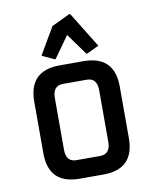

<svg xmlns="http://www.w3.org/2000/svg" viewBox="-85 -830 723 896"><g transform="rotate(-10 276.0 -382.5)"><path d="M219.7 -87.9H332Q380.9 -87.9 380.9 -146.5V-390.6Q380.9 -449.2 332 -449.2H219.7Q170.9 -449.2 170.9 -390.6V-146.5Q170.9 -87.9 219.7 -87.9ZM219.7 0Q73.2 0 73.2 -146.5V-390.6Q73.2 -537.1 219.7 -537.1H332Q478.5 -537.1 478.5 -390.6V-146.5Q478.5 0 332 0ZM143.6 -596.2 218.3 -723.6 304.2 -764.6H309.1L413.1 -596.2L356.4 -569.3H351.6L278.3 -670.9L206.1 -569.3H201.2Z"/></g></svg>

Font: Nova Square
Style: Book
Weight: 400
Version: Version 2.000